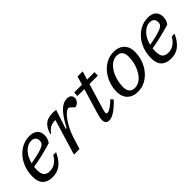

<svg xmlns="http://www.w3.org/2000/svg" viewBox="103 -1346 2121 2121"><g transform="rotate(-45 1163.5 -286.0)"><path d="M308.5 -442.5Q277.5 -442.5 249.5 -428.2Q221.5 -414 198.2 -388.5Q175 -363 158.2 -328.8Q141.5 -294.5 132.5 -254.2Q123.5 -214 123.5 -170.5Q123.5 -107 146.8 -82.5Q170 -58 216.5 -58Q245.5 -58 272.2 -68Q299 -78 323.2 -100Q347.5 -122 369 -159H412.5Q382.5 -95 348.5 -58Q314.5 -21 276 -5.5Q237.5 10 194 10Q142.5 10 107.5 -7.5Q72.5 -25 54.8 -60.5Q37 -96 37 -149Q37 -208.5 51.8 -260.8Q66.5 -313 93.8 -355.8Q121 -398.5 157.2 -429.2Q193.5 -460 237 -476.8Q280.5 -493.5 328 -493.5Q374 -493.5 402.5 -478Q431 -462.5 443.8 -436.8Q456.5 -411 456.5 -380Q456.5 -355.5 448.2 -330.2Q440 -305 426.5 -287Q387.5 -275 347.5 -264Q307.5 -253 267.8 -243.8Q228 -234.5 189.8 -227Q151.5 -219.5 115 -213.5L118 -258.5Q190 -272 237.2 -283.5Q284.5 -295 312.5 -305.5Q340.5 -316 354 -327.2Q367.5 -338.5 371.5 -350.8Q375.5 -363 375.5 -378.5Q375.5 -398 367.8 -412.2Q360 -426.5 345.2 -434.5Q330.5 -442.5 308.5 -442.5Z M658.5 -415.5Q657.5 -415.5 656 -415.5Q654.5 -415.5 653 -415.5Q625.5 -415.5 602 -408.5Q578.5 -401.5 557.8 -385.2Q537 -369 518 -341L509 -345Q525.5 -403 551.8 -435.2Q578 -467.5 613.5 -480.2Q649 -493 691.5 -493Q700 -493 708.5 -492.5Q717 -492 726 -491.2Q735 -490.5 743.5 -488.5L670 -264H681.5Q727.5 -349.5 766.5 -399.8Q805.5 -450 841.5 -471.8Q877.5 -493.5 913.5 -493.5Q951 -493.5 967.2 -477Q983.5 -460.5 983.5 -437.5Q983.5 -412 971 -394.5Q958.5 -377 942.5 -368.2Q926.5 -359.5 916 -359.5Q913 -359.5 905.5 -366.5Q898 -373.5 888 -383.5Q878.5 -393.5 869.2 -400.8Q860 -408 854.5 -408Q838 -408 817.5 -393.2Q797 -378.5 775.5 -352.2Q754 -326 732.8 -291Q711.5 -256 693 -215.5Q674.5 -175 661 -132L620 0H533Z M1017 -430.5 1021 -483.5H1338.5L1336 -430.5ZM1117 -136.5Q1113.5 -124.5 1110.8 -114Q1108 -103.5 1106.5 -95.8Q1105 -88 1105 -83Q1105 -72 1109 -68Q1113 -64 1121 -64Q1132 -64 1149.8 -72Q1167.5 -80 1192.5 -98.8Q1217.5 -117.5 1250 -148.5L1275 -120.5Q1243.5 -86.5 1215.2 -62Q1187 -37.5 1162 -21.5Q1137 -5.5 1115.5 2Q1094 9.5 1075.5 9.5Q1050.5 9.5 1036 -5.5Q1021.5 -20.5 1021.5 -52Q1021.5 -66 1025.2 -86.2Q1029 -106.5 1038.5 -138.5L1171.5 -582H1251.5Z M1644 -493.5Q1698.5 -493.5 1736.2 -472.8Q1774 -452 1793.5 -415Q1813 -378 1813 -328Q1813 -260.5 1791.2 -199.5Q1769.5 -138.5 1730.2 -91.2Q1691 -44 1639 -17Q1587 10 1526.5 10Q1472 10 1434 -10.8Q1396 -31.5 1376.5 -68.8Q1357 -106 1357 -155.5Q1357 -223 1379 -283.8Q1401 -344.5 1440 -391.8Q1479 -439 1531.2 -466.2Q1583.5 -493.5 1644 -493.5ZM1528.5 -44Q1563.5 -44 1593.8 -60.2Q1624 -76.5 1648.2 -105.5Q1672.5 -134.5 1690 -172.2Q1707.5 -210 1716.8 -253.2Q1726 -296.5 1726 -340.5Q1726 -388.5 1704.2 -414Q1682.5 -439.5 1641.5 -439.5Q1606.5 -439.5 1576.2 -423.2Q1546 -407 1521.8 -378Q1497.5 -349 1480.2 -311.2Q1463 -273.5 1453.5 -230.5Q1444 -187.5 1444 -142.5Q1444 -95 1466 -69.5Q1488 -44 1528.5 -44Z M2160 -442.5Q2129 -442.5 2101 -428.2Q2073 -414 2049.8 -388.5Q2026.5 -363 2009.8 -328.8Q1993 -294.5 1984 -254.2Q1975 -214 1975 -170.5Q1975 -107 1998.2 -82.5Q2021.5 -58 2068 -58Q2097 -58 2123.8 -68Q2150.5 -78 2174.8 -100Q2199 -122 2220.5 -159H2264Q2234 -95 2200 -58Q2166 -21 2127.5 -5.5Q2089 10 2045.5 10Q1994 10 1959 -7.5Q1924 -25 1906.2 -60.5Q1888.5 -96 1888.5 -149Q1888.5 -208.5 1903.2 -260.8Q1918 -313 1945.2 -355.8Q1972.5 -398.5 2008.8 -429.2Q2045 -460 2088.5 -476.8Q2132 -493.5 2179.5 -493.5Q2225.5 -493.5 2254 -478Q2282.5 -462.5 2295.2 -436.8Q2308 -411 2308 -380Q2308 -355.5 2299.8 -330.2Q2291.5 -305 2278 -287Q2239 -275 2199 -264Q2159 -253 2119.2 -243.8Q2079.5 -234.5 2041.2 -227Q2003 -219.5 1966.5 -213.5L1969.5 -258.5Q2041.5 -272 2088.8 -283.5Q2136 -295 2164 -305.5Q2192 -316 2205.5 -327.2Q2219 -338.5 2223 -350.8Q2227 -363 2227 -378.5Q2227 -398 2219.2 -412.2Q2211.5 -426.5 2196.8 -434.5Q2182 -442.5 2160 -442.5Z"/></g></svg>

Font: Newsreader 10pt
Style: Italic
Weight: 400
Italic angle: -17°
Version: Version 1.003